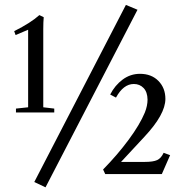

<svg xmlns="http://www.w3.org/2000/svg" viewBox="-20 -719 757 793"><path d="M168 54.7 121.6 32.7 500 -698.7 547.9 -678.7ZM45.9 -254.4V-270.5L96.2 -275.9V-596.2L44.4 -574.2L38.6 -590.3Q108.4 -625.5 142.6 -656.7L160.6 -647.9Q158.7 -628.4 158.7 -598.6V-275.9L204.1 -270.5V-254.4ZM414.6 0 405.8 -19Q465.3 -79.6 511.5 -142.1Q557.6 -204.6 578.1 -253.9Q589.4 -282.2 589.4 -307.6Q588.9 -338.9 573 -355.5Q557.1 -372.1 532.7 -372.1Q489.7 -372.1 459 -315.9L435.1 -328.6Q454.6 -366.7 486.6 -390.4Q518.6 -414.1 558.1 -414.1Q605.5 -414.1 634.3 -384.8Q663.1 -355.5 663.1 -310.5Q663.1 -246.6 576.2 -153.8L480 -50.3H578.6Q612.8 -50.3 629.2 -57.9Q645.5 -65.4 655.8 -87.9L682.6 -78.1L648.4 0Z"/></svg>

Font: Elstob 14pt Medium
Style: Regular
Weight: 500
Designer: Peter S. Baker
Version: Version 1.015